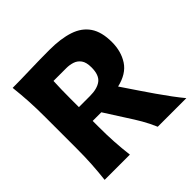

<svg xmlns="http://www.w3.org/2000/svg" viewBox="-198 -994 1182 1182"><g transform="rotate(-45 392.5 -403.0)"><path d="M65.4 -800.8Q131.3 -800.8 218 -803.5Q304.7 -806.2 391.1 -806.2Q489.7 -806.2 558.1 -783.4Q626.5 -760.7 661.9 -708.5Q697.3 -656.2 697.3 -567.9Q697.3 -486.8 658.7 -427.7Q620.1 -368.7 530.3 -347.7L607.4 -233.4Q632.3 -196.3 662.1 -153.6Q691.9 -110.8 721.9 -70.3Q752 -29.8 776.9 0H527.8Q506.8 -49.3 482.7 -90.8Q458.5 -132.3 431.2 -173.8L345.2 -308.6H270V-260.7Q270 -185.5 273.7 -125Q277.3 -64.5 285.2 0H65.4Q72.8 -64.5 76.4 -125Q80.1 -185.5 80.1 -260.7V-532.7Q80.1 -610.8 76.4 -672.6Q72.8 -734.4 65.4 -800.8ZM273.4 -653.3Q271.5 -617.7 270.8 -580.8Q270 -543.9 270 -502V-428.7H366.7Q429.7 -428.7 463.9 -454.3Q498 -480 498 -546.9Q498 -591.3 481.4 -614Q464.8 -636.7 439 -645Q413.1 -653.3 385.3 -653.3Z"/></g></svg>

Font: Pinar DS4-Bold
Style: Regular
Weight: 700
Designer: Amin Abedi
Version: Version 2.000